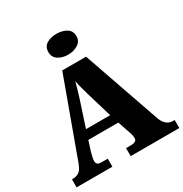

<svg xmlns="http://www.w3.org/2000/svg" viewBox="-210 -1103 1208 1264"><g transform="rotate(-30 394.0 -471.0)"><path d="M7 0V-61H14Q40 -61 60.5 -74Q81 -87 97 -130L310 -714H491L695 -128Q708 -93 728.5 -77Q749 -61 777 -61H788V0H418V-61H458Q474 -61 487 -67Q500 -73 500 -92Q500 -106 495.5 -120.5Q491 -135 489 -141L458 -232H230L207 -160Q204 -148 198.5 -127.5Q193 -107 193 -93Q193 -78 201 -69.5Q209 -61 230 -61H279V0ZM252 -301H436L379 -492Q372 -518 363.5 -547.5Q355 -577 349 -610Q341 -578 332 -548.5Q323 -519 315 -493ZM397 -784Q352 -784 321.5 -804.5Q291 -825 291 -863Q291 -904 321.5 -923Q352 -942 397 -942Q440 -942 472 -923Q504 -904 504 -863Q504 -825 472 -804.5Q440 -784 397 -784Z"/></g></svg>

Font: Noto Serif Black
Style: Regular
Weight: 900
Designer: Monotype Design Team
Foundry: Monotype Imaging Inc.
Version: Version 2.014; ttfautohint (v1.8.4.7-5d5b)